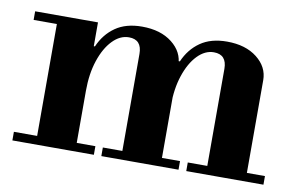

<svg xmlns="http://www.w3.org/2000/svg" viewBox="-56 -561 1023 659"><g transform="rotate(10 455.0 -231.0)"><path d="M694 -15V-368Q694 -418 649 -418Q618 -418 592 -391Q566 -364 550.5 -317.5Q535 -271 535 -212L515 -367H539Q558 -411 594.5 -436.5Q631 -462 687 -462Q752 -462 792 -430.5Q832 -399 832 -353V-15ZM20 0V-30H304V0ZM101 -15V-434H239V-15ZM330 0V-30H599V0ZM20 -420V-450H239V-420ZM398 -15V-368Q398 -418 353 -418Q322 -418 296 -391Q270 -364 254.5 -317.5Q239 -271 239 -212L219 -367H243Q262 -411 298.5 -436.5Q335 -462 391 -462Q456 -462 496 -430.5Q536 -399 536 -353V-15ZM626 0V-30H895V0Z"/></g></svg>

Font: Libre Bodoni
Style: Bold
Weight: 700
Designer: Pablo Impallari, Rodrigo Fuenzalida
Foundry: Impallari Type
Version: Version 2.005;gftools[0.9.23]